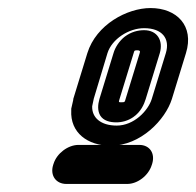

<svg xmlns="http://www.w3.org/2000/svg" viewBox="-20 -725 487 477"><path d="M145 -268H296C322 -268 349 -289 357 -315L358 -318C366 -344 352 -365 326 -365H175C149 -365 121 -344 113 -318L112 -315C104 -289 119 -268 145 -268ZM247 -593C258 -628 300 -655 338 -655C383 -655 403 -629 392 -593L357 -479C348 -450 313 -413 270 -413C230 -413 208 -433 209 -461L213 -480ZM197 -593 162 -479V-477L157 -455V-451C154 -395 198 -363 255 -363C330 -363 391 -428 407 -479L442 -593C463 -661 419 -705 354 -705C296 -705 219 -664 197 -593ZM338 -650C323 -650 306 -646 290 -634C276 -623 266 -607 262 -593L227 -479C223 -465 222 -450 229 -438C237 -425 253 -421 269 -421C283 -421 298 -425 311 -434C330 -447 338 -466 342 -479L377 -593C386 -624 371 -650 338 -650ZM284 -471C275 -471 274 -470 277 -479L312 -593C314 -600 314 -600 322 -600C327 -600 329 -598 327 -593L292 -479C290 -472 290 -471 284 -471Z"/></svg>

Font: DIN Rundschrift
Style: MittelKontKu
Weight: 400
Version: Version 1.027